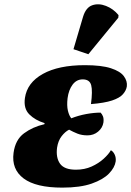

<svg xmlns="http://www.w3.org/2000/svg" viewBox="-20 -848 600 878"><path d="M265 10Q144 10 88 -32Q32 -74 42 -149Q50 -209 90 -238.5Q130 -268 183 -280L184 -285Q141 -298 114 -325Q87 -352 94 -400Q104 -470 176 -510Q248 -550 368 -550Q444 -550 487 -536Q530 -522 546.5 -499.5Q563 -477 560 -453Q557 -434 542 -417Q527 -400 492.5 -388.5Q458 -377 396 -372Q404 -432 397 -458.5Q390 -485 358 -485Q330 -485 312 -461Q294 -437 289 -399Q285 -365 290.5 -342Q296 -319 306 -307Q339 -320 374.5 -326.5Q410 -333 440 -333Q447 -326 451 -315.5Q455 -305 453 -288Q449 -263 428.5 -246Q408 -229 380 -229Q354 -229 334 -237Q314 -245 296 -255Q278 -246 262 -225.5Q246 -205 241 -173Q235 -127 254.5 -99.5Q274 -72 327 -72Q367 -72 399 -86.5Q431 -101 454 -122Q477 -143 487 -161Q498 -155 504.5 -141Q511 -127 509 -110Q505 -82 478.5 -54.5Q452 -27 399.5 -8.5Q347 10 265 10ZM384 -600 316 -623 360 -772Q373 -814 402 -824Q431 -834 464.5 -821Q498 -808 522 -779L521 -767Z"/></svg>

Font: Noto Serif Black
Style: Italic
Weight: 900
Italic angle: -12°
Designer: Monotype Design Team
Foundry: Monotype Imaging Inc.
Version: Version 2.013